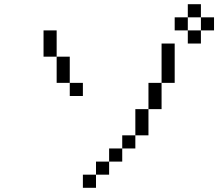

<svg xmlns="http://www.w3.org/2000/svg" viewBox="-20 -895 1040 915"><path d="M375 -437.5V-500H312.5V-437.5ZM1000 -750V-812.5H937.5V-750H875V-687.5H937.5V-750ZM437.5 -62.5H375V0H437.5ZM437.5 -62.5H500V-125H437.5ZM500 -125H562.5V-187.5H500ZM562.5 -187.5H625V-250H562.5ZM625 -250H687.5Q687.5 -250 687.5 -375H625Q625 -375 625 -250ZM687.5 -375H750Q750 -375 750 -500H687.5Q687.5 -500 687.5 -375ZM312.5 -500Q312.5 -500 312.5 -625H250Q250 -625 250 -500ZM750 -500H812.5V-687.5H750ZM250 -625Q250 -625 250 -750H187.5Q187.5 -750 187.5 -625ZM875 -750V-812.5H812.5V-750ZM875 -812.5H937.5V-875H875Z"/></svg>

Font: CalcUnifontExMono
Style: Regular
Weight: 500
Version: Version 15.0.06